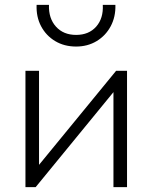

<svg xmlns="http://www.w3.org/2000/svg" viewBox="-20 -772 629 792"><path d="M85 0V-480H141V-92L459 -480H504V0H448V-392L127 0ZM294 -580Q245 -580 207.5 -602.5Q170 -625 149.5 -663.8Q129 -702.5 131 -752H182Q180 -696.5 210.8 -662.2Q241.5 -628 294 -628Q346.5 -628 376.8 -662.2Q407 -696.5 404 -752H456Q457.5 -703 436.8 -664Q416 -625 378.8 -602.5Q341.5 -580 294 -580Z"/></svg>

Font: Geologica Cursive Thin
Style: Regular
Weight: 250
Designer: Sindre Bremnes, Frode Helland
Foundry: Monokrom Skriftforlag AS
Version: Version 1.010;gftools[0.9.28]